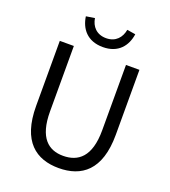

<svg xmlns="http://www.w3.org/2000/svg" viewBox="-167 -1061 1055 1194"><g transform="rotate(20 360.5 -464.0)"><path d="M361 -788C464 -788 513 -854 524 -932L468 -941C459 -889 425 -847 361 -847C297 -847 262 -889 254 -941L197 -932C208 -854 257 -788 361 -788ZM360 13C510 13 624 -67 624 -303V-733H535V-300C535 -124 459 -68 360 -68C264 -68 190 -124 190 -300V-733H97V-303C97 -67 211 13 360 13Z"/></g></svg>

Font: Spoqa Han Sans Neo Regular
Style: Regular
Weight: 400
Designer: [Spoqa Han Sans Neo] Dong-huui Kim  Younghwa Kang  Yujin Lee  [Noto Sans] Ryoko NISHIZUKA  (kana & ideographs); Paul D. 
Foundry: Spoqa (http://www.spoqa-han-sans.com)
Version: Version 1.000